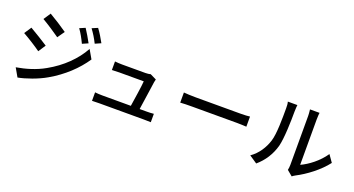

<svg xmlns="http://www.w3.org/2000/svg" viewBox="-52 -1476 4034 2191"><g transform="rotate(20 1965.0 -380.5)"><path d="M856 -804 787 -775C822 -728 853 -678 881 -621L951 -652C927 -697 885 -767 856 -804ZM292 -772 235 -686C296 -651 403 -581 454 -544L514 -630C467 -664 353 -737 292 -772ZM722 -756 654 -727C689 -679 717 -627 744 -570L814 -601C790 -647 748 -717 722 -756ZM140 -546 83 -460C147 -425 253 -358 305 -320L363 -409C315 -441 201 -511 140 -546ZM126 -60 185 43C274 27 419 -23 517 -81C684 -177 816 -302 908 -439L847 -545C767 -400 636 -270 464 -174C359 -114 239 -79 126 -60Z M1702 -96H1618C1631 -189 1660 -376 1668 -440C1671 -451 1673 -465 1676 -476L1600 -513C1589 -508 1559 -505 1540 -505H1256C1231 -505 1193 -507 1168 -510V-406C1195 -407 1226 -409 1257 -409H1554C1551 -353 1524 -181 1511 -96H1165C1133 -96 1102 -98 1075 -101V2C1110 1 1132 0 1165 0H1704C1727 0 1770 2 1789 2V-100C1766 -97 1725 -96 1702 -96Z M2028 -446V-323C2061 -326 2120 -327 2176 -327H2720C2764 -327 2808 -324 2831 -323V-446C2807 -443 2768 -440 2719 -440H2176C2120 -440 2060 -443 2028 -446Z M3445 -22 3511 33C3522 25 3532 16 3549 8C3664 -51 3803 -155 3889 -268L3829 -354C3757 -247 3645 -164 3557 -124V-677C3557 -718 3561 -750 3562 -757H3446C3446 -750 3452 -718 3452 -677V-85C3452 -62 3449 -39 3445 -22ZM2985 -31 3080 33C3165 -39 3227 -134 3258 -247C3284 -348 3289 -559 3289 -674C3289 -709 3293 -746 3294 -754H3178C3185 -731 3186 -708 3186 -673C3186 -558 3186 -362 3157 -274C3128 -182 3073 -92 2985 -31Z"/></g></svg>

Font: Spoqa Han Sans Neo Medium
Style: Regular
Weight: 500
Designer: [Spoqa Han Sans Neo] Dong-huui Kim ___ Younghwa Kang ___ Yujin Lee ___ [Noto Sans] Ryoko NISHIZUKA ____ (kana & ideograp
Foundry: Spoqa (http://www.spoqa-han-sans.com)
Version: Version 1.100;hotconv 1.0.109;makeotfexe 2.5.65596